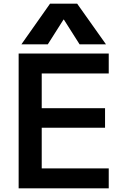

<svg xmlns="http://www.w3.org/2000/svg" viewBox="-20 -1020 674 1040"><path d="M81 0V-730H569V-622H206V-434H549V-328H206V-108H569V0ZM96 -780 251 -1000H398L554 -780H411L326 -914H324L239 -780Z"/></svg>

Font: M PLUS 1 SemiBold
Style: Regular
Weight: 600
Designer: Coji Morishita
Foundry: UNDERFOREST DESIGN
Version: Version 1.001